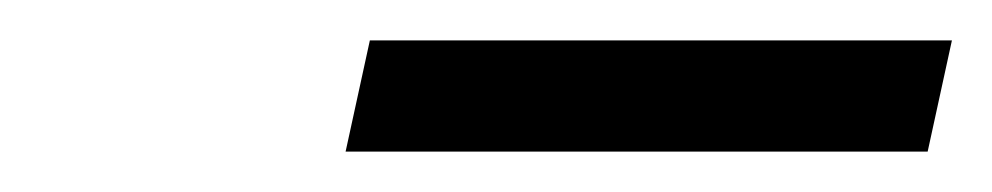

<svg xmlns="http://www.w3.org/2000/svg" viewBox="-20 -743 491 95"><path d="M151 -668H439L451 -723H163Z"/></svg>

Font: PT Serif Caption
Style: Italic
Weight: 400
Italic angle: -12°
Designer: A.Korolkova, O.Umpeleva, V.Yefimov
Foundry: ParaType Ltd
Version: Version 1.000W OFL